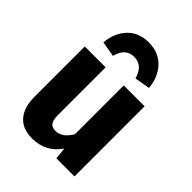

<svg xmlns="http://www.w3.org/2000/svg" viewBox="-230 -900 1028 1028"><g transform="rotate(45 284.0 -386.0)"><path d="M370 0 363 -67Q306 17 202 17Q129 17 91.5 -27Q54 -71 54 -150V-531H212V-170Q212 -131 224.5 -115.5Q237 -100 263 -100Q313 -100 349 -162V-531H507V0ZM454 -617 367 -602Q346 -679 281 -679Q215 -679 196 -602L109 -617Q115 -692 160 -740.5Q205 -789 281 -789Q357 -789 402.5 -740.5Q448 -692 454 -617Z"/></g></svg>

Font: Fira Sans BGR
Style: Bold
Weight: 700
Designer: bBox Type GmbH & Carrois Corporate GbR & Edenspiekermann AG
Foundry: bBox Type GmbH & Carrois Corporate GbR & Edenspiekermann AG
Version: Version 4.301